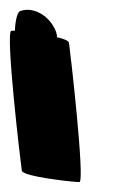

<svg xmlns="http://www.w3.org/2000/svg" viewBox="-52 -616 274 387"><path d="M-8 -272C-6 -260 95 -249 108 -249C120 -249 89 -518 87 -530C86 -534 76 -538 63 -541C63 -548 60 -556 55 -564C41 -588 12 -602 -10 -594C-16 -594 -21 -578 -22 -554H-29C-42 -554 -10 -284 -8 -272Z"/></svg>

Font: Ampere
Style: RevIta
Weight: 400
Version: Version 1